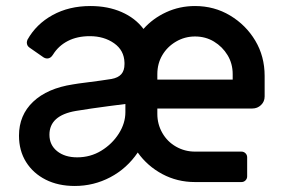

<svg xmlns="http://www.w3.org/2000/svg" viewBox="-20 -604 952 637"><path d="M228 13Q173 13 131.5 -8Q90 -29 66.5 -66.5Q43 -104 43 -154Q43 -222 90 -266.5Q137 -311 222 -324Q239 -327 264 -330Q289 -333 313 -336.5Q337 -340 350 -342Q372 -346 382.5 -358Q393 -370 393 -391V-396Q392 -437 358.5 -460.5Q325 -484 278 -484Q236 -484 205 -468Q174 -452 156 -423Q148 -410 137 -410Q130 -410 124 -414L78 -446Q69 -452 69 -463Q69 -466 71 -472Q100 -524 154.5 -554Q209 -584 280 -584Q338 -584 383.5 -564Q429 -544 456 -508Q487 -543 531.5 -563.5Q576 -584 627 -584Q691 -584 743.5 -552.5Q796 -521 827 -469Q858 -417 858 -352V-284Q858 -267 846 -255.5Q834 -244 817 -244H502V-226Q502 -192 518.5 -163Q535 -134 564 -117.5Q593 -101 627 -101H781Q789 -101 794.5 -95.5Q800 -90 800 -82V-19Q800 -11 794.5 -5.5Q789 0 781 0H627Q568 0 518.5 -26.5Q469 -53 437 -98Q401 -45 346 -16Q291 13 228 13ZM236 -82Q280 -82 316 -104Q352 -126 374 -160.5Q396 -195 396 -232V-259Q371 -256 341.5 -252Q312 -248 283.5 -244Q255 -240 232 -236Q144 -221 144 -157Q144 -123 169.5 -102.5Q195 -82 236 -82ZM502 -340H752V-358Q752 -393 735 -421Q718 -449 690 -466Q662 -483 627 -483Q593 -483 564 -466Q535 -449 518.5 -421Q502 -393 502 -358Z"/></svg>

Font: Miriam Libre SemiBold
Style: Regular
Weight: 600
Version: Version 2.000